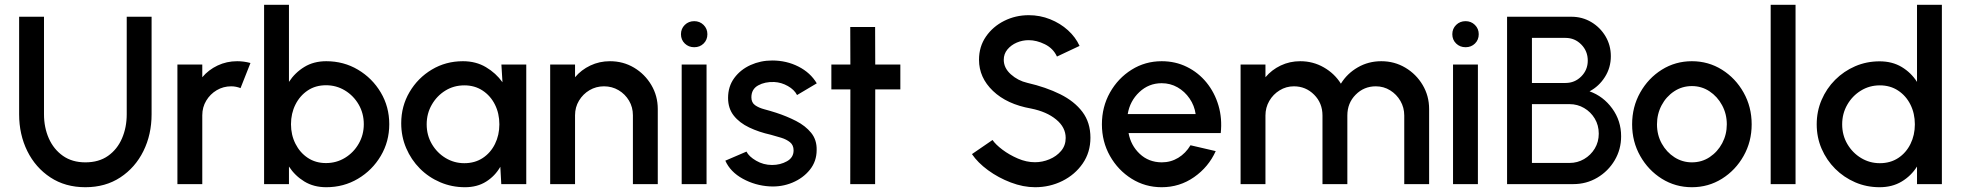

<svg xmlns="http://www.w3.org/2000/svg" viewBox="-20 -770 8202 803"><path d="M337 13Q253 13 190.8 -28Q128.5 -69 94.2 -138.2Q60 -207.5 60 -292V-700H164V-292Q164 -237 184.2 -191.2Q204.5 -145.5 243.2 -118.2Q282 -91 337 -91Q393.5 -91 432 -118.2Q470.5 -145.5 490.2 -191.2Q510 -237 510 -292V-700H614V-292Q614 -207.5 579.8 -138.2Q545.5 -69 483.2 -28Q421 13 337 13Z M722 0V-500H826V-447Q852 -478 890 -496Q928 -514 972 -514Q1000 -514 1027.5 -506.5L986 -401.5Q966.5 -409 947 -409Q914 -409 886.5 -392.8Q859 -376.5 842.5 -349Q826 -321.5 826 -288V0Z M1344.5 -514Q1417.5 -514 1477.2 -478.5Q1537 -443 1572.5 -383.2Q1608 -323.5 1608 -250.5Q1608 -178 1572.5 -118Q1537 -58 1477.2 -22.5Q1417.5 13 1344.5 13Q1292 13 1252.8 -11Q1213.5 -35 1188.5 -73.5V0H1084.5V-750H1188.5V-427.5Q1213.5 -466 1252.8 -490Q1292 -514 1344.5 -514ZM1343.5 -88Q1387 -88 1423 -110Q1459 -132 1480.2 -169Q1501.5 -206 1501.5 -250.5Q1501.5 -296 1480 -333Q1458.5 -370 1422.5 -391.8Q1386.5 -413.5 1343.5 -413.5Q1299.5 -413.5 1266.8 -391.5Q1234 -369.5 1215.5 -332.5Q1197 -295.5 1197 -250.5Q1197 -205.5 1215.8 -168.5Q1234.5 -131.5 1267.2 -109.8Q1300 -88 1343.5 -88Z M2077 -500H2181V0H2076.5L2072.5 -72.5Q2050.5 -34 2013.2 -10.5Q1976 13 1924.5 13Q1869.5 13 1821 -7.8Q1772.5 -28.5 1736 -65.2Q1699.5 -102 1678.8 -150.5Q1658 -199 1658 -254.5Q1658 -326 1692.8 -385Q1727.5 -444 1786 -479Q1844.5 -514 1916 -514Q1970.5 -514 2012.2 -489.2Q2054 -464.5 2081.5 -426ZM1922 -87.5Q1966 -87.5 1999 -109.2Q2032 -131 2050.2 -168Q2068.5 -205 2068.5 -250Q2068.5 -295.5 2050 -332.5Q2031.5 -369.5 1998.5 -391.2Q1965.5 -413 1922 -413Q1878 -413 1842.5 -391Q1807 -369 1785.8 -332Q1764.5 -295 1764.5 -250Q1764.5 -204.5 1786.2 -167.5Q1808 -130.5 1843.8 -109Q1879.5 -87.5 1922 -87.5Z M2731 -314V0H2627V-288Q2627 -321.5 2610.8 -349Q2594.5 -376.5 2567 -392.8Q2539.5 -409 2506 -409Q2473 -409 2445.5 -392.8Q2418 -376.5 2401.5 -349Q2385 -321.5 2385 -288V0H2281V-500H2385V-447Q2411 -478 2449 -496Q2487 -514 2531 -514Q2586.5 -514 2631.8 -487Q2677 -460 2704 -414.5Q2731 -369 2731 -314Z M2831 -500H2935V0H2831ZM2883.5 -572.5Q2860 -572.5 2844 -588Q2828 -603.5 2828 -627Q2828 -650 2844 -665.8Q2860 -681.5 2883.5 -681.5Q2906.5 -681.5 2922.5 -665.8Q2938.5 -650 2938.5 -627Q2938.5 -603.5 2922.8 -588Q2907 -572.5 2883.5 -572.5Z M3198.5 9.5Q3138.5 6 3086.5 -22.5Q3034.5 -51 3013.5 -98L3102 -136Q3112 -115.5 3142.5 -97.8Q3173 -80 3209 -80Q3243.5 -80 3271.2 -95.5Q3299 -111 3299 -141Q3299 -163 3284.2 -175Q3269.5 -187 3247.5 -193.8Q3225.5 -200.5 3203.5 -206.5Q3154 -217.5 3113.5 -236.8Q3073 -256 3049 -286.2Q3025 -316.5 3025 -360.5Q3025 -408.5 3051 -443.8Q3077 -479 3119 -498Q3161 -517 3209.5 -517Q3269.5 -517 3319.5 -491.5Q3369.5 -466 3396 -421.5L3313.5 -372.5Q3302 -395 3275 -410.2Q3248 -425.5 3218 -427Q3179 -428.5 3150.8 -412.8Q3122.5 -397 3122.5 -363Q3122.5 -341 3138 -330Q3153.5 -319 3177.2 -312.8Q3201 -306.5 3226 -298.5Q3270.5 -284 3309.5 -264Q3348.5 -244 3372.5 -214.5Q3396.5 -185 3395.5 -142.5Q3395.5 -95.5 3367.2 -60.2Q3339 -25 3294 -6.2Q3249 12.5 3198.5 9.5Z M3745.5 -396H3640.5L3640 0H3536L3536.5 -396H3457V-500H3536.5L3536 -657H3640L3640.5 -500H3745.5Z M4309 13Q4259.5 13 4207.5 -6.8Q4155.5 -26.5 4112.2 -58.2Q4069 -90 4045 -125.5L4131 -184.5Q4144 -165.5 4172.5 -144Q4201 -122.5 4237 -107Q4273 -91.5 4308.5 -91.5Q4339.5 -91.5 4369 -103.8Q4398.5 -116 4417.8 -138.8Q4437 -161.5 4437 -193Q4437 -237.5 4397.2 -270.2Q4357.5 -303 4292.5 -316Q4191 -334 4132.8 -389.8Q4074.5 -445.5 4074.5 -520Q4074.5 -575 4103.5 -617Q4132.5 -659 4180 -682.8Q4227.5 -706.5 4282.5 -706.5Q4329.5 -706.5 4372 -689.5Q4414.5 -672.5 4446.5 -643.5Q4478.5 -614.5 4495 -578L4400.5 -533.5Q4385 -567.5 4350.2 -584.8Q4315.5 -602 4282 -602Q4256 -602 4232.2 -591.8Q4208.5 -581.5 4193.2 -563Q4178 -544.5 4178 -520Q4178 -485.5 4207.8 -459Q4237.5 -432.5 4276.5 -423.5Q4354.5 -405.5 4414 -376Q4473.5 -346.5 4507 -302Q4540.5 -257.5 4540.5 -194Q4540.5 -133 4508.2 -86.2Q4476 -39.5 4423.2 -13.2Q4370.5 13 4309 13Z M4838.5 13Q4769.5 13 4712.8 -22.5Q4656 -58 4622.2 -117.8Q4588.5 -177.5 4588.5 -250Q4588.5 -323 4622.2 -383Q4656 -443 4712.8 -478.5Q4769.5 -514 4838.5 -514Q4896 -514 4944 -490.2Q4992 -466.5 5026 -424.8Q5060 -383 5076 -328.8Q5092 -274.5 5085.5 -213.5H4700Q4709.5 -161.5 4746.8 -126.5Q4784 -91.5 4838.5 -91Q4876.5 -91 4907.8 -110Q4939 -129 4959 -162.5L5064.5 -138Q5034.5 -71.5 4974 -29.2Q4913.5 13 4838.5 13ZM4696.5 -293H4980.5Q4975.5 -328.5 4955.2 -358Q4935 -387.5 4904.8 -404.8Q4874.5 -422 4838.5 -422Q4784.5 -422 4745 -384.8Q4705.5 -347.5 4696.5 -293Z M5168.5 0V-500H5272.5V-447Q5298.5 -478 5336.2 -496Q5374 -514 5418 -514Q5471.5 -514 5516.5 -488.2Q5561.5 -462.5 5588 -420Q5614 -462.5 5658.5 -488.2Q5703 -514 5757 -514Q5812 -514 5857.5 -487Q5903 -460 5930 -414.5Q5957 -369 5957 -314V0H5853V-287Q5853 -320 5837 -347.8Q5821 -375.5 5794 -392.2Q5767 -409 5734 -409Q5684.5 -409 5649.8 -374Q5615 -339 5615 -287V0H5511V-287Q5511 -339 5476 -374Q5441 -409 5391.5 -409Q5359 -409 5331.8 -392.2Q5304.5 -375.5 5288.5 -347.8Q5272.5 -320 5272.5 -287V0Z M6057 -500H6161V0H6057ZM6109.5 -572.5Q6086 -572.5 6070 -588Q6054 -603.5 6054 -627Q6054 -650 6070 -665.8Q6086 -681.5 6109.5 -681.5Q6132.5 -681.5 6148.5 -665.8Q6164.5 -650 6164.5 -627Q6164.5 -603.5 6148.8 -588Q6133 -572.5 6109.5 -572.5Z M6283 0V-700H6552Q6597.5 -700 6635 -677.8Q6672.5 -655.5 6694.8 -618Q6717 -580.5 6717 -535Q6717 -487 6692.2 -448Q6667.5 -409 6628 -388Q6685.5 -367.5 6722.8 -316.2Q6760 -265 6760 -200Q6760 -145 6733 -99.5Q6706 -54 6660.5 -27Q6615 0 6560 0ZM6387 -423H6527.5Q6566 -423 6593.2 -450.2Q6620.5 -477.5 6620.5 -516.5Q6620.5 -556.5 6593.2 -584Q6566 -611.5 6527.5 -611.5H6387ZM6387 -88.5H6544Q6577.5 -88.5 6605.2 -104.8Q6633 -121 6649.8 -148.8Q6666.5 -176.5 6666.5 -211Q6666.5 -246 6649.8 -274Q6633 -302 6605.2 -318.2Q6577.5 -334.5 6544 -334.5H6387Z M7056 13Q6987 13 6930.2 -22.5Q6873.5 -58 6839.8 -117.8Q6806 -177.5 6806 -250Q6806 -323 6839.8 -383Q6873.5 -443 6930.2 -478.5Q6987 -514 7056 -514Q7125 -514 7181.8 -478.5Q7238.5 -443 7272.2 -383Q7306 -323 7306 -250Q7306 -177.5 7272.2 -117.8Q7238.5 -58 7181.8 -22.5Q7125 13 7056 13ZM7056 -91Q7097.5 -91 7130.5 -113Q7163.5 -135 7182.8 -171.2Q7202 -207.5 7202 -250Q7202 -293.5 7182.2 -330Q7162.5 -366.5 7129.5 -388.2Q7096.5 -410 7056 -410Q7015 -410 6981.8 -388Q6948.5 -366 6929.2 -329.5Q6910 -293 6910 -250Q6910 -205.5 6930 -169.5Q6950 -133.5 6983.2 -112.2Q7016.5 -91 7056 -91Z M7385.5 0V-750H7489.5V0Z M7997.5 -750H8101.5V0H7997.5V-73.5Q7973 -34.5 7933.5 -10.8Q7894 13 7841 13Q7786.5 13 7739 -7.5Q7691.5 -28 7655.2 -64.2Q7619 -100.5 7598.5 -148Q7578 -195.5 7578 -250Q7578 -304.5 7598.5 -352.2Q7619 -400 7655.2 -436.2Q7691.5 -472.5 7739 -493Q7786.5 -513.5 7841 -513.5Q7894 -513.5 7933.5 -489.8Q7973 -466 7997.5 -427.5ZM7842 -87.5Q7886 -87.5 7919 -109.2Q7952 -131 7970.2 -168Q7988.5 -205 7988.5 -250Q7988.5 -295.5 7970 -332.5Q7951.5 -369.5 7918.5 -391.2Q7885.5 -413 7842 -413Q7798.5 -413 7762.8 -391Q7727 -369 7705.8 -332Q7684.5 -295 7684.5 -250Q7684.5 -204.5 7706.2 -167.5Q7728 -130.5 7763.8 -109Q7799.5 -87.5 7842 -87.5Z"/></svg>

Font: Urbanist SemiBold
Style: Regular
Weight: 600
Designer: Corey Hu
Foundry: Corey Hu
Version: Version 1.321; ttfautohint (v1.8.4.7-5d5b)